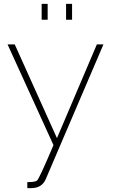

<svg xmlns="http://www.w3.org/2000/svg" viewBox="-20 -749 581 991"><path d="M121 222V191Q161 191 171 183Q182 175 256 0L19 -520H56L274 -36L480 -520H514L216 176Q196 222 141 222ZM226 -647H195V-729H226ZM352 -647H321V-729H352Z"/></svg>

Font: Raleway
Style: ExtraLight
Weight: 200
Designer: Matt McInerney, Pablo Impallari, Rodrigo Fuenzalida
Foundry: Matt McInerney, Pablo Impallari, Rodrigo Fuenzalida
Version: Version 2.001